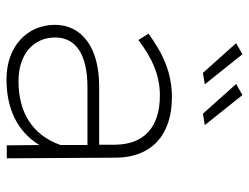

<svg xmlns="http://www.w3.org/2000/svg" viewBox="-110 -676 786 607"><g transform="rotate(90 283.5 -372.0)"><path d="M246 -626 151 -745 116 -725 210 -620ZM375 -626 280 -745 245 -725 339 -620ZM480 0 478 -346C477 -454 410 -522 287 -522C208 -522 148 -493 86 -448L106 -416C161 -458 216 -484 281 -484C385 -484 436 -431 437 -343V-292H252C132 -292 58 -239 58 -152C58 -64 127 1 230 1C320 1 394 -31 438 -103L439 0ZM236 -37C151 -37 98 -84 98 -153C98 -220 154 -255 256 -255H438V-170C406 -79 333 -37 236 -37Z"/></g></svg>

Font: Montserrat arm ExtraLight
Style: Regular
Weight: 275
Designer: Julieta Ulanovsky
Foundry: Julieta Ulanovsky
Version: Version 6.000;PS 006.000;hotconv 1.0.88;makeotf.lib2.5.64775